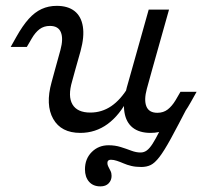

<svg xmlns="http://www.w3.org/2000/svg" viewBox="-20 -446 716 663"><path d="M326.6 197.6Q301.6 197.6 287.5 181.5Q273.4 165.3 273.4 138.7Q273.4 102.4 296.8 79Q320.2 55.6 354.8 55.6Q377.4 55.6 396.8 61.7Q416.1 67.7 433.1 74.2Q450 80.6 465.3 80.6Q477.4 80.6 487.1 73.4Q496.8 66.1 506.9 50.4Q516.9 34.7 530.2 8.5Q543.5 -17.7 563.7 -55.6L630.6 -82.3Q593.5 -10.5 570.2 32.3Q546.8 75 530.6 96Q514.5 116.9 500.4 123.8Q486.3 130.6 467.7 130.6Q448.4 130.6 433.5 127Q418.5 123.4 406.5 118.1Q394.4 112.9 383.5 109.3Q372.6 105.6 362.9 105.6Q350.8 105.6 350.8 116.9Q350.8 123.4 354.4 130.2Q358.1 137.1 361.7 144.4Q365.3 151.6 365.3 161.3Q365.3 176.6 355.2 187.1Q345.2 197.6 326.6 197.6ZM240.3 -206.5 229 -165.3Q213.7 -113.7 230.2 -85.5Q246.8 -57.3 291.9 -57.3Q331.5 -57.3 364.1 -79.4Q396.8 -101.6 423.4 -146V-107.3Q393.5 -48.4 351.6 -17.7Q309.7 12.9 257.3 12.9Q191.1 12.9 163.7 -35.5Q136.3 -83.9 158.1 -162.1L170.2 -206.5ZM170.2 -206.5 188.7 -273.4Q199.2 -312.1 190.3 -334.3Q181.5 -356.5 152.4 -356.5Q131.5 -356.5 116.5 -345.2Q101.6 -333.9 89.5 -312.9L72.6 -283.9H16.9L36.3 -318.5Q58.1 -357.3 79 -380.6Q100 -404 123.8 -414.9Q147.6 -425.8 175.8 -425.8Q214.5 -425.8 237.5 -407.7Q260.5 -389.5 266.1 -354.4Q271.8 -319.4 258.1 -269.4L240.3 -206.5ZM435.5 -206.5 493.5 -412.9H563.7L505.6 -206.5ZM487.1 -139.5Q476.6 -100.8 485.5 -78.6Q494.4 -56.5 523.4 -56.5Q544.4 -56.5 559.3 -68.1Q574.2 -79.8 586.3 -100L603.2 -129H658.9L639.5 -94.4Q618.5 -56.5 597.2 -32.7Q575.8 -8.9 552.4 2Q529 12.9 500 12.9Q461.3 12.9 438.3 -5.2Q415.3 -23.4 409.7 -58.5Q404 -93.5 417.7 -143.5L435.5 -206.5H505.6Z"/></svg>

Font: Playfair 5pt SemiExpanded Light
Style: Italic
Weight: 300
Width: 6
Italic angle: -15.6°
Designer: Claus Eggers Sørensen
Foundry: Claus Eggers Sørensen
Version: Version 2.203